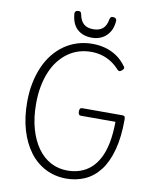

<svg xmlns="http://www.w3.org/2000/svg" viewBox="-138 -1505 1346 1629"><g transform="rotate(10 534.5 -690.5)"><path d="M544 19Q447 18 366.5 -23Q286 -64 228.5 -141Q171 -218 139.5 -325Q108 -432 108 -564Q108 -652 123.5 -729Q139 -806 167.5 -870.5Q196 -935 236.5 -985.5Q277 -1036 328.5 -1072Q380 -1108 441 -1127Q502 -1146 570 -1146Q626 -1146 678.5 -1132Q731 -1118 777.5 -1087.5Q824 -1057 862 -1005Q871 -994 868 -986Q865 -978 855 -969Q842 -958 833.5 -957.5Q825 -957 816 -966Q782 -1004 744 -1028Q706 -1052 663 -1064.5Q620 -1077 570 -1077Q515 -1077 464.5 -1061.5Q414 -1046 371 -1015Q328 -984 293.5 -940Q259 -896 235 -838.5Q211 -781 198 -712.5Q185 -644 185 -564Q185 -445 211.5 -350Q238 -255 286 -187.5Q334 -120 399.5 -85Q465 -50 544 -50Q601 -50 651.5 -67Q702 -84 742.5 -119Q783 -154 813 -210.5Q843 -267 858.5 -345.5Q874 -424 875 -528H577Q565 -528 559.5 -535.5Q554 -543 554 -560Q554 -579 559.5 -586Q565 -593 577 -593H923Q937 -593 942.5 -586Q948 -579 948 -561Q948 -408 918 -297.5Q888 -187 834 -117Q780 -47 706 -14Q632 19 544 19ZM552 -1196Q474 -1196 426 -1240.5Q378 -1285 372 -1375Q372 -1385 380 -1392.5Q388 -1400 404 -1400Q417 -1400 422.5 -1393.5Q428 -1387 430 -1375Q441 -1320 470.5 -1294.5Q500 -1269 552 -1269Q604 -1269 634 -1294.5Q664 -1320 673 -1375Q676 -1387 681 -1393.5Q686 -1400 700 -1400Q716 -1400 724 -1392.5Q732 -1385 732 -1375Q729 -1317 704.5 -1277Q680 -1237 641 -1216.5Q602 -1196 552 -1196Z"/></g></svg>

Font: Playwrite BR Light
Style: Regular
Weight: 300
Version: Version 1.003